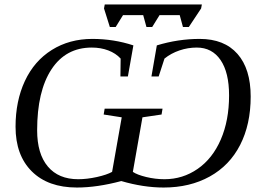

<svg xmlns="http://www.w3.org/2000/svg" viewBox="-20 -838 1176 868"><path d="M453.1 -346.7H714.8L710.4 -320.3L624 -307.6L580.6 -61Q599.6 -47.9 640.9 -37.8Q682.1 -27.8 723.6 -27.8Q806.2 -27.8 873.5 -74.5Q940.9 -121.1 978.3 -207.5Q1015.6 -293.9 1015.6 -406.7Q1015.6 -510.3 977.1 -566.7Q938.5 -623 869.6 -623Q829.6 -623 791.5 -610.1Q753.4 -597.2 723.6 -573.2L697.3 -492.2H664.6L689 -632.8Q785.2 -662.1 882.8 -662.1Q994.1 -662.1 1053.7 -594.2Q1113.3 -526.4 1113.3 -401.4Q1113.3 -275.9 1065.7 -182.9Q1018.1 -89.8 928.2 -40Q838.4 9.8 719.7 9.8Q628.4 9.8 528.3 -19.5Q418.9 9.8 327.6 9.8Q197.3 9.8 123.8 -63.2Q50.3 -136.2 50.3 -265.1Q50.3 -381.3 92.5 -471.9Q134.8 -562.5 214.4 -612.3Q293.9 -662.1 397.5 -662.1Q494.1 -662.1 583 -632.8L558.1 -492.2H524.4L525.4 -573.2Q503.4 -597.2 469.5 -610.1Q435.5 -623 395 -623Q277.3 -623 212.6 -524.4Q147.9 -425.8 147.9 -249Q147.9 -142.6 196.3 -85.2Q244.6 -27.8 333.5 -27.8Q373.5 -27.8 418.5 -37.8Q463.4 -47.9 486.8 -61L530.3 -307.6L448.7 -320.3ZM833.5 -715.8H807.1L792.5 -769.5H701.2L668 -715.8H642.1L627.4 -769.5H536.1L502.9 -715.8H476.6L450.2 -799.8L453.6 -817.9H892.6L889.2 -799.8Z"/></svg>

Font: Liberation Serif
Style: Italic
Weight: 400
Italic angle: -16.333°
Designer: Steve Matteson
Foundry: Ascender Corporation
Version: Version 2.1.5